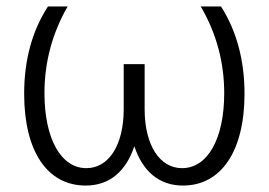

<svg xmlns="http://www.w3.org/2000/svg" viewBox="-20 -566 834 596"><path d="M190 -546H129C80 -471 55 -380 55 -275C55 -96 127 10 246 10C320 10 371 -34 397 -112C423 -34 474 10 548 10C666 10 739 -96 739 -275C739 -380 714 -471 666 -546H603C653 -461 676 -370 676 -277C676 -134 624 -44 545 -44C476 -44 429 -115 429 -227V-367H364V-227C364 -116 318 -44 248 -44C170 -44 118 -134 118 -277C118 -370 141 -461 190 -546Z"/></svg>

Font: Wafeq Light
Style: Regular
Weight: 300
Designer: Rasmus Andersson & Azza Alameddine
Foundry: Google & TypeTogether
Version: Version 3.000;January 28, 2025;FontCreator 15.0.0.3014 64-bi